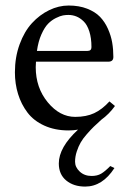

<svg xmlns="http://www.w3.org/2000/svg" viewBox="-20 -462 468 698"><path d="M114.3 -276.9H297.9Q312.5 -276.9 312.5 -290.5Q312.5 -323.7 304.7 -347.9Q296.9 -372.1 283.9 -384.5Q271 -397 257.3 -402.3Q243.7 -407.7 228.5 -407.7Q219.2 -407.7 209.2 -406Q199.2 -404.3 183.3 -396.5Q167.5 -388.7 154.8 -375.7Q142.1 -362.8 130.6 -337.2Q119.1 -311.5 114.3 -276.9ZM377.9 -93.3 397.9 -76.7Q377 -47.4 348.6 -26.9Q331.1 -11.2 320.8 -1.2Q310.5 8.8 295.9 25.4Q281.2 42 273.2 56.2Q265.1 70.3 259 88.9Q252.9 107.4 252.9 126Q252.9 146 270 161.9Q287.1 177.7 313 177.7Q333.5 177.7 347.7 169.4Q361.8 161.1 380.9 141.6L396 148.9Q352.5 216.3 289.6 216.3Q247.6 216.3 220.7 194.1Q193.8 171.9 193.8 132.3Q193.8 73.7 263.7 9.3Q246.6 12.2 229.5 12.2Q179.7 12.2 141.1 -5.4Q102.5 -22.9 79.8 -53Q57.1 -83 45.7 -120.1Q34.2 -157.2 34.2 -199.2Q34.2 -253.9 51.3 -300.8Q68.4 -347.7 96.2 -377.9Q124 -408.2 158.7 -425Q193.4 -441.9 229.5 -441.9Q267.6 -441.9 296.9 -430.4Q326.2 -418.9 343.8 -400.6Q361.3 -382.3 372.6 -356.9Q383.8 -331.5 387.9 -306.9Q392.1 -282.2 392.1 -254.9Q392.1 -237.8 374 -237.8H110.8Q109.9 -227.1 109.9 -217.8Q109.9 -143.1 153.6 -90.1Q197.3 -37.1 253.4 -37.1Q293.5 -37.1 322.3 -50.5Q351.1 -64 377.9 -93.3Z"/></svg>

Font: Libertinage
Style: f
Weight: 400
Designer: OSP
Foundry: OSP
Version: Version 1.0; 2008; OFL relea